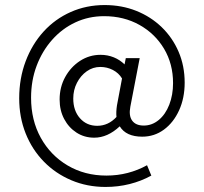

<svg xmlns="http://www.w3.org/2000/svg" viewBox="-20 -596 807 760"><path d="M397.7 144Q325 144 262.4 117.5Q199.7 91 153.4 43.5Q107 -4 81.5 -68Q56 -132 56 -207Q56 -285.7 81.5 -353.4Q107 -421 152.5 -471Q198 -521 260 -548.5Q322 -576 394 -576Q462 -576 519.5 -553Q577 -530 620 -488.5Q663 -447 687 -391Q711 -335 711 -269Q711 -208 689 -159.5Q667 -111 629 -83Q591 -55 543 -55Q479 -55 454 -96Q406 -51 353 -51Q314 -51 283 -71Q252 -91 234 -125Q216 -159 216 -202Q216 -251 238 -291Q260 -331 296.8 -355Q333.6 -379 378 -379Q405.9 -379 430.5 -369Q455 -359 473 -341L478 -366H533L496 -174Q489 -137.9 503.2 -118.5Q517.4 -99 549 -99Q581.6 -99 608.3 -121Q635 -143 650 -181.5Q665 -220 665 -267Q665 -343.1 629.4 -403Q593.8 -462.8 532 -497.4Q470.1 -532 392 -532Q331 -532 278.5 -507.5Q226 -483 186.5 -438.5Q147 -394 125 -335.6Q103 -277.3 103 -209Q103 -120 141.5 -50.5Q180 19 247.7 59Q315.5 99 401.2 99Q445 99 485.5 88.5Q526 78 562 58L579 99Q539 121 493.2 132.5Q447.4 144 397.7 144ZM364.8 -98Q408.5 -98 441 -133Q440 -143.7 440.5 -154.8Q441 -166 443 -179L463 -285.4Q450 -307 426.9 -319Q403.8 -331 377 -331Q347.6 -331 323.5 -313.9Q299.4 -296.9 284.7 -268.4Q270 -240 270 -206Q270 -158 296.5 -128Q323 -98 364.8 -98Z"/></svg>

Font: Red Hat Text VF
Style: Regular
Weight: 300
Designer: Pentagram, MCKL
Foundry: Pentagram, MCKL
Version: Version 1.023